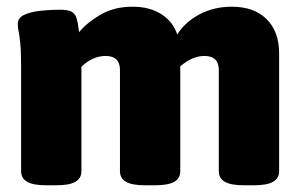

<svg xmlns="http://www.w3.org/2000/svg" viewBox="-20 -551 888 573"><path d="M119 2Q79 2 61 -8.5Q43 -19 43 -40V-349Q43 -398 40.5 -422Q38 -446 35.5 -457.5Q33 -469 33 -480Q33 -498 53 -507Q73 -516 102 -519Q131 -522 158 -522Q182 -522 193 -516.5Q204 -511 208.5 -496.5Q213 -482 216 -455Q240 -484 280.5 -507.5Q321 -531 376 -531Q426 -531 461 -509Q496 -487 509 -448Q532 -485 575 -508Q618 -531 672 -531Q738 -531 775.5 -494Q813 -457 813 -392V-40Q813 -19 795 -8.5Q777 2 737 2H709Q669 2 651 -8.5Q633 -19 633 -40V-342Q633 -384 590 -384Q554 -384 518 -353V-40Q518 -19 500 -8.5Q482 2 442 2H414Q374 2 356 -8.5Q338 -19 338 -40V-342Q338 -384 295 -384Q257 -384 223 -352V-40Q223 -19 205 -8.5Q187 2 147 2Z"/></svg>

Font: Asap Black
Style: Regular
Weight: 900
Designer: Pablo Cosgaya
Foundry: Omnibus-Type
Version: Version 3.001; ttfautohint (v1.8.4.7-5d5b)